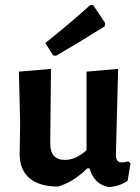

<svg xmlns="http://www.w3.org/2000/svg" viewBox="-20 -744 562 772"><path d="M343 -724 355 -723 403 -651 401 -638Q284 -565 206 -520L194 -521L162 -571Q270 -657 343 -724ZM213 6Q137 6 97.5 -28.5Q58 -63 59 -128L61 -246L56 -456L185 -467L182 -172Q180 -101 241 -101Q284 -101 328 -140V-456L455 -467L446 -121Q446 -91 469 -91Q480 -91 496 -95L505 -87L493 -17Q456 7 417 8Q359 -2 340 -67H331Q274 -11 213 6Z"/></svg>

Font: Alegreya Sans SC
Style: Bold
Weight: 700
Designer: Juan Pablo del Peral
Foundry: Huerta Tipografica
Version: Version 2.007